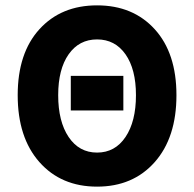

<svg xmlns="http://www.w3.org/2000/svg" viewBox="-20 -684 724 716"><path d="M244 -272V-401H440V-272ZM46 -329Q46 -486 127 -575Q208 -664 342 -664Q476 -664 557 -575Q638 -486 638 -329Q638 -171 557 -79.5Q476 12 342 12Q208 12 127 -79.5Q46 -171 46 -329ZM487 -329Q487 -426 448 -481.5Q409 -537 342 -537Q275 -537 236 -481.5Q197 -426 197 -329Q197 -231 236 -173Q275 -115 342 -115Q409 -115 448 -173Q487 -231 487 -329Z"/></svg>

Font: Toshiba Sans
Style: Bold
Weight: 700
Designer: Paul D. Hunt
Foundry: Toshiba Corporation
Version: Version 2.020;PS 2.0;hotconv 1.0.86;makeotf.lib2.5.63406